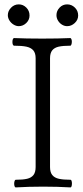

<svg xmlns="http://www.w3.org/2000/svg" viewBox="-20 -836 370 860"><path d="M43.5 -13.2Q43.5 -20 45.4 -25.4Q47.4 -30.8 50.3 -30.8Q82.5 -30.8 101.3 -35.2Q120.1 -39.6 129.9 -52Q139.6 -64.5 139.6 -87.9V-575.2Q139.6 -598.1 129.2 -610.4Q118.7 -622.6 98.1 -627Q77.6 -631.3 43 -631.3Q39.6 -631.3 37.6 -636.2Q35.6 -641.1 35.6 -647.9Q35.6 -655.3 37.6 -660.4Q39.6 -665.5 43 -665.5Q95.7 -663.1 168.9 -663.1Q242.7 -663.1 294.9 -665.5Q297.9 -665.5 299.8 -660.6Q301.8 -655.8 301.8 -648.9Q301.8 -642.1 299.8 -636.7Q297.9 -631.3 294.9 -631.3Q262.2 -631.3 242.9 -627Q223.6 -622.6 213.9 -610.4Q204.1 -598.1 204.1 -575.2V-87.9Q204.1 -64.5 214.1 -52Q224.1 -39.6 243.7 -35.2Q263.2 -30.8 295.9 -30.8Q298.8 -30.8 300.5 -25.9Q302.2 -21 302.2 -14.2Q302.2 -6.8 300.5 -1.7Q298.8 3.4 295.9 3.4Q238.3 0 173.3 0Q107.9 0 50.3 3.4Q47.4 3.4 45.4 -1.5Q43.5 -6.3 43.5 -13.2ZM232.9 -768.1Q232.9 -787.1 246.8 -801.8Q260.7 -816.4 280.8 -816.4Q300.8 -816.4 315.4 -802Q330.1 -787.6 330.1 -766.6Q330.1 -747.1 314.9 -732.9Q299.8 -718.8 280.8 -718.8Q269 -718.8 258.1 -725.3Q247.1 -731.9 240 -743.4Q232.9 -754.9 232.9 -768.1ZM64 -816.4Q83.5 -816.4 97.9 -802Q112.3 -787.6 112.3 -766.6Q112.3 -747.1 97.7 -732.9Q83 -718.8 64 -718.8Q52.7 -718.8 41.3 -725.6Q29.8 -732.4 22.5 -743.9Q15.1 -755.4 15.1 -768.1Q15.1 -786.6 29.5 -801.5Q43.9 -816.4 64 -816.4Z"/></svg>

Font: JuniusX Light
Style: Regular
Weight: 300
Designer: Peter S. Baker
Foundry: Briery Creek Software
Version: Version 1.008